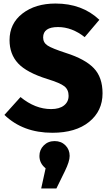

<svg xmlns="http://www.w3.org/2000/svg" viewBox="-20 -733 620 1086"><path d="M294 -713Q445 -713 542 -621L459 -523Q387 -580 308 -580Q224 -580 224 -521Q224 -492 249 -475.5Q274 -459 354 -433Q461 -399 510.5 -347.5Q560 -296 560 -205Q560 -105 484 -43.5Q408 18 276 18Q110 18 5 -83L96 -184Q179 -116 269 -116Q316 -116 342 -136.5Q368 -157 368 -191Q368 -226 344 -245Q320 -264 248 -286Q130 -323 82 -375Q34 -427 34 -506Q34 -600 107 -656.5Q180 -713 294 -713ZM374 149Q374 180 347 235L299 333H213L238 219Q203 191 203 149Q203 114 227.5 89.5Q252 65 289 65Q326 65 350 89Q374 113 374 149Z"/></svg>

Font: FiraGO ExtraBold
Style: Regular
Weight: 800
Designer: bBox Type
Foundry: bBox Type GmbH
Version: Version 1.001;PS 001.001;hotconv 1.0.88;makeotf.lib2.5.64775